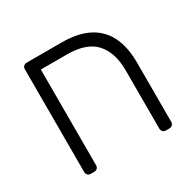

<svg xmlns="http://www.w3.org/2000/svg" viewBox="-129 -712 868 854"><g transform="rotate(-30 304.5 -285.5)"><path d="M106 0Q96 0 90 -6Q84 -12 84 -22V-549Q84 -559 90 -565Q96 -571 106 -571H284Q369 -571 423.5 -542.5Q478 -514 504.5 -459.5Q531 -405 531 -327V-22Q531 -12 525 -6Q519 0 509 0H492Q482 0 476 -6Q470 -12 470 -22V-322Q470 -412 425 -462.5Q380 -513 279 -513H145V-22Q145 -12 139 -6Q133 0 123 0Z"/></g></svg>

Font: Rubik Light Light
Style: Regular
Weight: 300
Version: Version 2.101